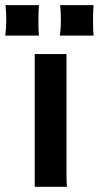

<svg xmlns="http://www.w3.org/2000/svg" viewBox="-71 -718 379 738"><path d="M184.6 -54.7Q184.6 -12.7 186.5 0H62.5V-510.3H184.6ZM288.6 -698.2Q286.6 -673.8 286.6 -636Q286.6 -598.1 288.6 -581.1H159.2Q163.1 -611.3 163.1 -640.9Q163.1 -670.4 160.2 -698.2ZM78.6 -698.2Q76.7 -673.8 76.7 -636Q76.7 -598.1 78.6 -581.1H-50.8Q-46.9 -611.3 -46.9 -640.9Q-46.9 -670.4 -49.8 -698.2Z"/></svg>

Font: Hammersmith One
Style: Regular
Weight: 400
Designer: Nicole Fally
Foundry: Nicole Fally
Version: Version 1.003